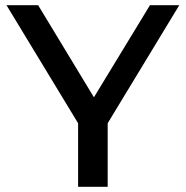

<svg xmlns="http://www.w3.org/2000/svg" viewBox="-20 -720 716 740"><path d="M281 0V-245L5 -700H127L342 -345L558 -700H671L395 -245V0Z"/></svg>

Font: Argentum Sans
Style: Regular
Weight: 400
Designer: Julieta Ulanovsky, Owen Earl, Chris M. Simpson, Rasmus Andersson, Cristiano Sobral
Foundry: The Argentum Sans Project Authors
Version: Version 3.135; ttfautohint (v1.8.4.7-5d5b-dirty)